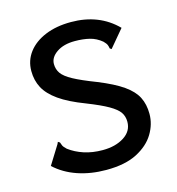

<svg xmlns="http://www.w3.org/2000/svg" viewBox="-98 -717 747 812"><g transform="rotate(-15 275.0 -310.5)"><path d="M269 11Q201 11 144 -8.5Q87 -28 46 -66L97 -148L101 -157L109 -152Q111 -145 114.5 -137.5Q118 -130 130 -119Q158 -98 194.5 -86Q231 -74 276 -74Q332 -74 369.5 -98Q407 -122 407 -163Q407 -187 395 -204.5Q383 -222 351 -240.5Q319 -259 258 -283Q187 -310 146 -339Q105 -368 87.5 -401Q70 -434 70 -475Q70 -521 97 -556.5Q124 -592 172.5 -612Q221 -632 285 -632Q408 -632 486 -553L428 -484L422 -477L415 -482Q414 -490 411 -497.5Q408 -505 397 -516Q373 -536 344.5 -543Q316 -550 280 -550Q231 -550 200.5 -529Q170 -508 170 -479Q170 -456 182.5 -438Q195 -420 229 -401.5Q263 -383 328 -358Q397 -330 435.5 -303Q474 -276 490 -244.5Q506 -213 506 -171Q506 -126 481 -84.5Q456 -43 404 -16Q352 11 269 11Z"/></g></svg>

Font: Inconsolata SemiExpanded SemiBold
Style: Regular
Weight: 600
Width: 6
Monospace: yes
Designer: Raph Levien, Cyreal, Brenton Simpson
Foundry: Raph Levien, Cyreal, Google
Version: Version 3.001; ttfautohint (v1.8.2.53-6de2)